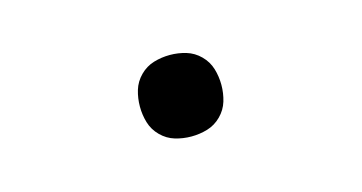

<svg xmlns="http://www.w3.org/2000/svg" viewBox="-34 -517 669 355"><g transform="rotate(-15 300.0 -340.0)"><path d="M300 -262Q284 -262 269 -266.5Q254 -271 242.5 -282.5Q231 -294 226.5 -309Q222 -324 222 -340Q222 -356 226.5 -371Q231 -386 242.5 -397.5Q254 -409 269 -413.5Q284 -418 300 -418Q316 -418 331 -413.5Q346 -409 357.5 -397.5Q369 -386 373.5 -371Q378 -356 378 -340Q378 -324 373.5 -309Q369 -294 357.5 -282.5Q346 -271 331 -266.5Q316 -262 300 -262Z"/></g></svg>

Font: Iosevka HT Extended
Style: Regular
Weight: 400
Width: 7
Monospace: yes
Designer: Belleve Invis
Foundry: Belleve Invis
Version: Version 32.3.0; ttfautohint (v1.8.4)